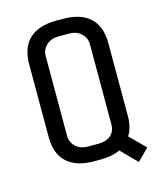

<svg xmlns="http://www.w3.org/2000/svg" viewBox="-113 -782 771 923"><g transform="rotate(-15 272.0 -320.5)"><path d="M386 -19Q347 0 289 0H255Q168 0 121.5 -42.5Q75 -85 75 -170V-530Q75 -615 121.5 -657.5Q168 -700 255 -700H289Q376 -700 422.5 -657.5Q469 -615 469 -530V-170Q469 -111 445 -73L520 2L463 59ZM299 -624H245Q208 -624 185 -602Q162 -580 162 -549V-151Q162 -120 185 -98Q208 -76 245 -76H299Q337 -76 359.5 -95.5Q382 -115 382 -151V-549Q382 -580 359 -602Q336 -624 299 -624Z"/></g></svg>

Font: Share Tech
Style: Regular
Weight: 400
Designer: Ralph du Carrois
Foundry: Carrois Type Design
Version: Version 1.100